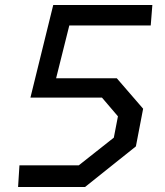

<svg xmlns="http://www.w3.org/2000/svg" viewBox="-20 -750 660 770"><path d="M52.5 0H321L525 -163L554 -314L448.5 -436H205L258 -648H584.5L591 -730H193.5L102 -358.5H389L453 -283.5L436.5 -198L296 -87H58Z"/></svg>

Font: Monaspace Krypton
Style: Italic
Weight: 400
Italic angle: -11°
Designer: Riley Cran & the Lettermatic Team
Foundry: Lettermatic
Version: Version 1.101 (Monaspace Krypton)